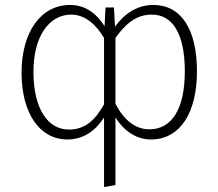

<svg xmlns="http://www.w3.org/2000/svg" viewBox="-20 -552 881 775"><path d="M599 -532C534 -532 482 -497 444 -444L440 -522H406L402 -446C374 -492 329 -532 263 -532C143 -532 67 -420 67 -259C67 -92 142 11 252 11C321 11 369 -29 400 -78V203L446 195V-78C479 -25 529 11 589 11C707 11 775 -97 775 -264C775 -434 711 -532 599 -532ZM258 -29C174 -29 116 -111 115 -259C114 -409 181 -493 267 -493C326 -493 369 -450 400 -399V-131C364 -66 322 -29 258 -29ZM583 -30C527 -30 481 -66 446 -133V-399C485 -453 527 -493 593 -493C676 -493 726 -417 726 -264C726 -110 672 -30 583 -30Z"/></svg>

Font: Fira Sans ExtraLight
Style: Regular
Weight: 200
Designer: bBox Type GmbH & Carrois Corporate GbR & Edenspiekermann AG
Foundry: bBox Type GmbH & Carrois Corporate GbR & Edenspiekermann AG
Version: Version 4.300;PS 004.300;hotconv 1.0.88;makeotf.lib2.5.64775